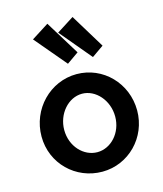

<svg xmlns="http://www.w3.org/2000/svg" viewBox="-115 -846 802 943"><g transform="rotate(-15 286.5 -375.0)"><path d="M127 -705 262 -545 322 -587 215 -761ZM255 -705 389 -545 449 -587 343 -761ZM290 -385C359 -385 419 -318 419 -235C419 -152 359 -88 290 -88C220 -88 160 -152 160 -235C160 -317 220 -385 290 -385ZM531 -236C531 -375 423 -485 289 -485C154 -485 44 -372 44 -233C44 -95 154 11 289 11C423 11 531 -99 531 -236Z"/></g></svg>

Font: Mint Spirit No2
Style: Bold
Weight: 700
Designer: HARENDAL Hirwen
Foundry: Arkandis Digital Foundry.
Version: Version 1.004;FFEdit